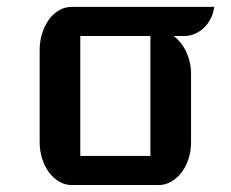

<svg xmlns="http://www.w3.org/2000/svg" viewBox="-20 -531 663 551"><path d="M93.8 -387.2Q93.8 -413.1 101.1 -435.8Q108.4 -458.5 120.8 -475.3Q133.3 -492.2 149.9 -501.7Q166.5 -511.2 185.5 -511.2H594.7Q592.8 -494.1 585.2 -478.8Q577.6 -463.4 566.2 -452.1Q554.7 -440.9 540 -434.3Q525.4 -427.7 509.3 -427.7H478.5Q487.8 -420.9 496.8 -410.2Q505.9 -399.4 512.9 -385.3Q520 -371.1 524.2 -354.2Q528.3 -337.4 528.3 -317.9V-123Q528.3 -97.7 521 -75.2Q513.7 -52.7 501 -36.1Q488.3 -19.5 471.4 -9.8Q454.6 0 435.5 0H185.5Q166.5 0 149.9 -9.8Q133.3 -19.5 120.8 -36.1Q108.4 -52.7 101.1 -75.2Q93.8 -97.7 93.8 -123ZM411.6 -83.5V-427.7H210.4V-83.5Z"/></svg>

Font: Atomic Age
Style: Regular
Weight: 400
Version: Version 1.007; ttfautohint (v1.4.1) -l 6 -r 46 -G 0 -x 0 -H 